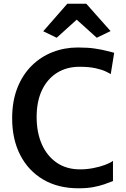

<svg xmlns="http://www.w3.org/2000/svg" viewBox="-20 -1007 681 1035"><path d="M45.5 -369Q45.5 -461.5 73.5 -532.8Q101.5 -604 150.8 -652.8Q200 -701.5 264 -726.2Q328 -751 399.5 -751Q454.5 -751 492 -745.2Q529.5 -739.5 554.2 -733Q579 -726.5 595.5 -722.5L577 -607.5Q568.5 -613 549 -622.2Q529.5 -631.5 495.2 -639.2Q461 -647 408 -647Q339 -647 287 -614.2Q235 -581.5 206.2 -521Q177.5 -460.5 177.5 -376.5Q177.5 -293.5 205.2 -230Q233 -166.5 285.5 -130.2Q338 -94 412 -94Q447.5 -94 483.5 -101Q519.5 -108 547.8 -118.8Q576 -129.5 589 -140V-31Q568 -22.5 542 -13.5Q516 -4.5 482.2 1.8Q448.5 8 403 8Q293.5 8 213.2 -39Q133 -86 89.2 -171Q45.5 -256 45.5 -369ZM285.5 -803.5 213 -838.5 343 -987H445L576 -839.5L501.5 -803.5L393.5 -901Z"/></svg>

Font: Merriweather Sans Medium
Style: Regular
Weight: 500
Designer: Eben Sorkin
Foundry: Eben Sorkin
Version: Version 2.001